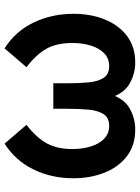

<svg xmlns="http://www.w3.org/2000/svg" viewBox="94 -689 610 838"><g transform="rotate(-90 399.0 -270.0)"><path d="M252.5 15.2Q183.1 15.2 135.7 -21.6Q88.2 -58.3 64.1 -119.6Q40 -180.9 40 -255Q40 -350.8 79 -429.8Q118.1 -508.9 191.2 -555L273.2 -459.3Q217.7 -416.6 192.6 -371.2Q167.5 -325.8 167.5 -259.8Q167.5 -213.9 179.2 -177.3Q190.8 -140.8 213.3 -119.6Q235.8 -98.5 268.5 -98.5Q304.7 -98.5 320.4 -123.6Q336.1 -148.8 339.7 -191Q343.3 -233.3 343.3 -285.2V-342.3H454.5V-285.2Q454.5 -232.3 458.3 -190Q462.1 -147.8 477.8 -123.1Q493.5 -98.5 529.3 -98.5Q563.1 -98.5 585.5 -120.4Q607.9 -142.2 619.1 -178.8Q630.3 -215.4 630.3 -259.8Q630.3 -328.2 604.8 -373.1Q579.2 -418 524.7 -459.3L606.7 -555Q681.3 -508.3 719.6 -428.4Q757.8 -348.4 757.8 -254.2Q757.8 -179.1 733.2 -118Q708.6 -56.9 661.2 -20.9Q613.8 15.2 545.5 15.2Q495.2 15.2 451.8 -10.1Q408.4 -35.4 389.7 -99H408.2Q389.9 -35.4 346.5 -10.1Q303.1 15.2 252.5 15.2Z"/></g></svg>

Font: Manrope ExtraLight
Style: Regular
Weight: 200
Designer: Mikhail Sharanda
Foundry: Mikhail Sharanda
Version: Version 4.505